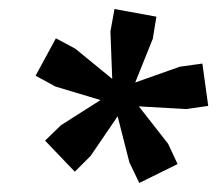

<svg xmlns="http://www.w3.org/2000/svg" viewBox="-20 -706 482 426"><path d="M374 -342 289 -300 267 -346 241 -448 181 -360 146 -325 80 -394 115 -428 203 -484 103 -514 59 -538 104 -621 147 -598 229 -531 225 -636 234 -686 327 -669 319 -620 280 -523 379 -558 429 -565 442 -471 393 -464 288 -470 353 -387Z"/></svg>

Font: Inria Sans
Style: Bold Italic
Weight: 700
Italic angle: -10°
Designer: Black Foundry Team
Foundry: Black Foundry
Version: Version 1.2; ttfautohint (v1.8.3)